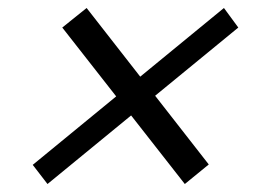

<svg xmlns="http://www.w3.org/2000/svg" viewBox="-20 -641 640 481"><path d="M443 -180 503 -229 197 -621 136 -572ZM99 -180 577 -572 541 -621 62 -228Z"/></svg>

Font: Victor Mono
Style: Italic
Weight: 400
Italic angle: -12°
Monospace: yes
Designer: Rune Bjørnerås
Version: Version 1.561;gftools[0.9.30]